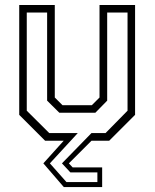

<svg xmlns="http://www.w3.org/2000/svg" viewBox="-20 -560 616 764"><path d="M234 184.5 152.5 90 233.5 0H159.5L56.5 -103V-540H198V-172L228.5 -141.5H345.5L376 -172V-540H517.5V-103L414.5 0H344L254 90L269 106H386.5V184.5ZM244.5 164.5H367.5V126H260L226.5 90L344 -30.5H400L487.5 -119.5V-510H406.5V-159.5L359.5 -111.5H216L167.5 -159.5V-510H86.5V-119.5L176 -30.5H289.5L178.5 90Z"/></svg>

Font: Tourney Thin Light
Style: Regular
Weight: 300
Version: Version 1.015